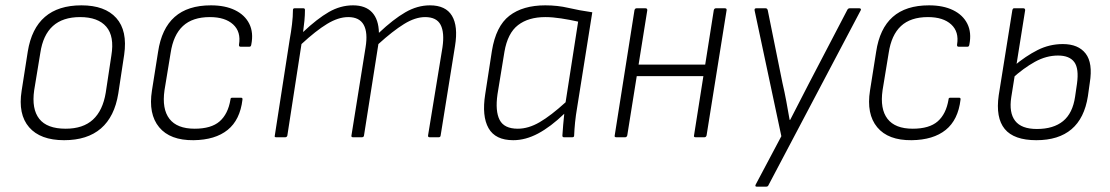

<svg xmlns="http://www.w3.org/2000/svg" viewBox="-20 -514 4157 719"><path d="M220 11Q131 11 89 -37.5Q47 -86 61 -174L84 -321Q112 -494 285 -494Q373 -494 415.5 -446.5Q458 -399 445 -309L423 -164Q409 -77 358 -33Q307 11 220 11ZM226 -32Q291 -32 328 -66Q365 -100 376 -167L397 -306Q409 -378 378 -414Q347 -450 280 -450Q215 -450 178 -416.5Q141 -383 131 -316L108 -176Q98 -106 127 -69Q156 -32 226 -32Z M705 11Q617 12 576 -37.5Q535 -87 549 -175L572 -320Q585 -407 634 -450.5Q683 -494 770 -494Q823 -494 860 -476Q897 -458 913.5 -425Q930 -392 921 -347Q920 -339 914 -339H881Q874 -339 875 -347Q883 -395 853 -422.5Q823 -450 766 -450Q701 -450 665 -416.5Q629 -383 619 -316L596 -176Q586 -106 614.5 -69Q643 -32 709 -32Q771 -32 802.5 -59.5Q834 -87 843 -141Q843 -148 849 -148H883Q889 -148 888 -141Q879 -65 832.5 -27.5Q786 10 705 11Z M1014 0Q1007 0 1009 -6L1065 -367Q1070 -394 1073.5 -423Q1077 -452 1077 -476Q1077 -483 1083 -483H1116Q1122 -483 1122 -477Q1122 -457 1120 -436.5Q1118 -416 1115 -394Q1168 -444 1211.5 -469Q1255 -494 1302 -494Q1349 -494 1373.5 -467.5Q1398 -441 1399 -391Q1453 -442 1498 -468Q1543 -494 1590 -494Q1649 -494 1672.5 -455Q1696 -416 1684 -342L1630 -6Q1629 0 1623 0H1589Q1582 0 1583 -7L1637 -337Q1645 -392 1630 -421Q1615 -450 1572 -450Q1535 -450 1493 -424Q1451 -398 1397 -349L1343 -6Q1342 0 1335 0H1302Q1295 0 1296 -6L1349 -337Q1358 -392 1342 -421Q1326 -450 1284 -450Q1247 -450 1205 -424.5Q1163 -399 1109 -349L1056 -6Q1054 0 1048 0Z M1902 11Q1835 11 1809.5 -34Q1784 -79 1797 -161L1822 -323Q1837 -416 1887.5 -455Q1938 -494 2022 -494Q2068 -494 2108.5 -484.5Q2149 -475 2198 -468L2142 -116Q2136 -81 2133.5 -55.5Q2131 -30 2130 -6Q2130 0 2123 0H2092Q2086 0 2086 -6Q2087 -26 2089 -46.5Q2091 -67 2093 -88Q2042 -39 1995 -14Q1948 11 1902 11ZM1919 -32Q1959 -32 2001 -56.5Q2043 -81 2098 -131L2145 -433Q2114 -440 2081.5 -445Q2049 -450 2022 -450Q1959 -450 1920 -420Q1881 -390 1869 -320L1843 -161Q1834 -98 1851 -65Q1868 -32 1919 -32Z M2585 0Q2577 0 2579 -7L2653 -476Q2655 -483 2661 -483H2694Q2702 -483 2701 -476L2626 -7Q2624 0 2618 0ZM2288 0Q2280 0 2282 -7L2356 -476Q2358 -483 2364 -483H2397Q2404 -483 2404 -476L2329 -7Q2327 0 2321 0ZM2355 -229 2361 -272H2629L2623 -229Z M2814 185Q2806 185 2810 177L2906 -4L2806 -474Q2804 -483 2812 -483H2847Q2853 -483 2855 -476L2910 -204Q2918 -170 2924.5 -135Q2931 -100 2937 -65H2939Q2956 -99 2974 -133Q2992 -167 3009 -201L3153 -477Q3156 -483 3162 -483H3198Q3202 -483 3203.5 -480.5Q3205 -478 3203 -475L2858 179Q2856 185 2849 185Z M3394 11Q3306 12 3265 -37.5Q3224 -87 3238 -175L3261 -320Q3274 -407 3323 -450.5Q3372 -494 3459 -494Q3512 -494 3549 -476Q3586 -458 3602.5 -425Q3619 -392 3610 -347Q3609 -339 3603 -339H3570Q3563 -339 3564 -347Q3572 -395 3542 -422.5Q3512 -450 3455 -450Q3390 -450 3354 -416.5Q3318 -383 3308 -316L3285 -176Q3275 -106 3303.5 -69Q3332 -32 3398 -32Q3460 -32 3491.5 -59.5Q3523 -87 3532 -141Q3532 -148 3538 -148H3572Q3578 -148 3577 -141Q3568 -65 3521.5 -27.5Q3475 10 3394 11Z M3861 11Q3777 11 3742.5 -31Q3708 -73 3720 -157L3771 -476Q3773 -483 3777 -483H3812Q3819 -483 3819 -476L3767 -150Q3758 -92 3781.5 -61.5Q3805 -31 3863 -31Q3925 -31 3961 -60.5Q3997 -90 4006 -152L4013 -200Q4021 -257 4003 -281.5Q3985 -306 3942 -306Q3898 -306 3855.5 -282.5Q3813 -259 3770 -220L3777 -267Q3821 -304 3865.5 -326.5Q3910 -349 3960 -349Q4018 -349 4045.5 -313.5Q4073 -278 4061 -204L4054 -154Q4041 -71 3992.5 -30Q3944 11 3861 11Z"/></svg>

Font: Sofia Sans Semi Condensed Light
Style: Italic
Weight: 300
Italic angle: -9°
Version: Version 4.100